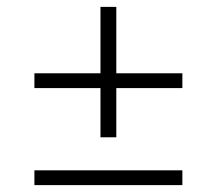

<svg xmlns="http://www.w3.org/2000/svg" viewBox="-20 -639 630 558"><path d="M272 -383H80V-426H272V-619H318V-426H510V-383H318V-240H272ZM80 -144H510V-101H80Z"/></svg>

Font: PT Root UI Light
Style: Regular
Weight: 300
Designer: Vitaly Kuzmin
Foundry: ParaType Ltd.
Version: Version 2.000G